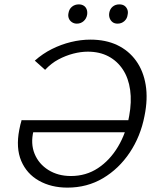

<svg xmlns="http://www.w3.org/2000/svg" viewBox="-20 -848 714 877"><path d="M288 9Q214 9 158 -22.5Q102 -54 77 -113Q52 -172 68 -255Q70 -266 73 -278.5Q76 -291 79 -300L145 -280Q142 -276 139 -267.5Q136 -259 133 -250Q119 -192 138 -145.5Q157 -99 201 -71.5Q245 -44 304 -44Q373 -44 427.5 -80Q482 -116 519 -178Q556 -240 570 -318Q582 -383 574.5 -437Q567 -491 541.5 -530Q516 -569 475.5 -590.5Q435 -612 381 -612Q349 -612 314.5 -603Q280 -594 247 -576.5Q214 -559 186 -529L139 -571Q175 -603 217 -624Q259 -645 304 -656Q349 -667 393 -667Q463 -667 515.5 -642Q568 -617 601.5 -570.5Q635 -524 645.5 -460Q656 -396 640 -318Q622 -225 572.5 -151Q523 -77 450.5 -34Q378 9 288 9ZM103 -244 79 -299H587L575 -244ZM331 -740Q318 -740 308 -747Q298 -754 294 -765Q290 -776 293 -789Q296 -807 309 -817.5Q322 -828 340 -828Q353 -828 362.5 -822Q372 -816 376 -805Q380 -794 378 -781Q375 -763 362 -751.5Q349 -740 331 -740ZM517 -740Q503 -740 494 -747Q485 -754 481 -765Q477 -776 479 -789Q482 -807 494.5 -817.5Q507 -828 525 -828Q539 -828 548 -822Q557 -816 561.5 -805Q566 -794 563 -781Q561 -763 548 -751.5Q535 -740 517 -740Z"/></svg>

Font: Ysabeau Office
Style: Italic
Weight: 400
Italic angle: -12°
Designer: Christian Thalmann (Catharsis Fonts)
Version: Version 2.001;gftools[0.9.30]; featfreeze: tnum,lnum,ss02